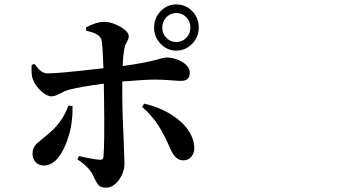

<svg xmlns="http://www.w3.org/2000/svg" viewBox="-20 -818 1540 873"><path d="M461.9 35.2Q439.5 35.2 429.7 25.4Q422.9 19.5 411.1 -3.9Q405.3 -16.6 401.4 -24.4Q381.8 -60.5 332 -93.8L338.9 -108.4Q406.2 -92.8 433.6 -91.8Q449.2 -89.8 450.2 -104.5Q456.1 -159.2 453.1 -370.1L452.1 -437.5Q349.6 -424.8 291 -409.2Q276.4 -405.3 252.9 -392.6Q228.5 -379.9 214.8 -379.9Q193.4 -379.9 167.5 -403.3Q141.6 -426.8 129.9 -456.1Q121.1 -476.6 124 -522.5L136.7 -527.3Q155.3 -502.9 167 -494.1Q181.6 -483.4 201.2 -484.4Q250 -484.4 450.2 -507.8Q446.3 -620.1 441.4 -637.7Q435.5 -653.3 418 -663.1Q404.3 -670.9 372.1 -678.7L371.1 -693.4Q418 -718.8 455.1 -718.8Q490.2 -717.8 527.8 -695.8Q565.4 -673.8 565.4 -653.3Q565.4 -641.6 556.2 -626Q546.9 -610.4 545.9 -597.7Q539.1 -564.5 538.1 -517.6Q649.4 -533.2 711.9 -551.8Q729.5 -556.6 737.3 -556.6Q772.5 -556.6 805.7 -538.1Q842.8 -516.6 842.8 -487.3Q842.8 -450.2 803.7 -450.2Q787.1 -450.2 755.9 -453.1Q713.9 -456.1 684.6 -456.1Q639.6 -456.1 536.1 -447.3Q536.1 -409.2 536.1 -370.1Q536.1 -310.5 543 -162.1Q545.9 -88.9 545.9 -74.2Q545.9 -36.1 521.5 -1Q495.1 35.2 461.9 35.2ZM178.7 -65.4Q156.2 -65.4 142.1 -80.6Q127.9 -95.7 127.9 -119.1Q127.9 -141.6 138.7 -155.3Q145.5 -165 168.9 -183.6Q185.5 -197.3 196.3 -206.1Q264.6 -261.7 291 -337.9L309.6 -335.9Q312.5 -241.2 277.3 -158.2Q238.3 -65.4 178.7 -65.4ZM813.5 -88.9Q789.1 -88.9 772.5 -110.4Q761.7 -123 748 -156.2Q722.7 -212.9 699.2 -249Q668.9 -294.9 626 -332L635.7 -346.7Q724.6 -326.2 788.1 -276.4Q857.4 -220.7 863.3 -152.3Q865.2 -125 851.1 -106.9Q836.9 -88.9 813.5 -88.9ZM781.2 -587.9Q740.2 -587.9 710.4 -618.7Q680.7 -649.4 680.7 -692.9Q680.7 -736.3 710.4 -767.1Q740.2 -797.9 781.2 -797.9Q824.2 -797.9 854 -767.1Q883.8 -736.3 883.8 -692.9Q883.8 -649.4 853.5 -618.7Q823.2 -587.9 781.2 -587.9ZM781.2 -627Q808.6 -627 827.1 -646Q845.7 -665 845.7 -692.9Q845.7 -720.7 827.1 -739.7Q808.6 -758.8 781.2 -758.8Q754.9 -758.8 736.3 -739.3Q717.8 -719.7 717.8 -692.4Q717.8 -665 736.3 -646Q754.9 -627 781.2 -627Z"/></svg>

Font: Bpmf GenRyu Min B
Style: B
Weight: 700
Foundry: But Ko
Version: Version 1.320